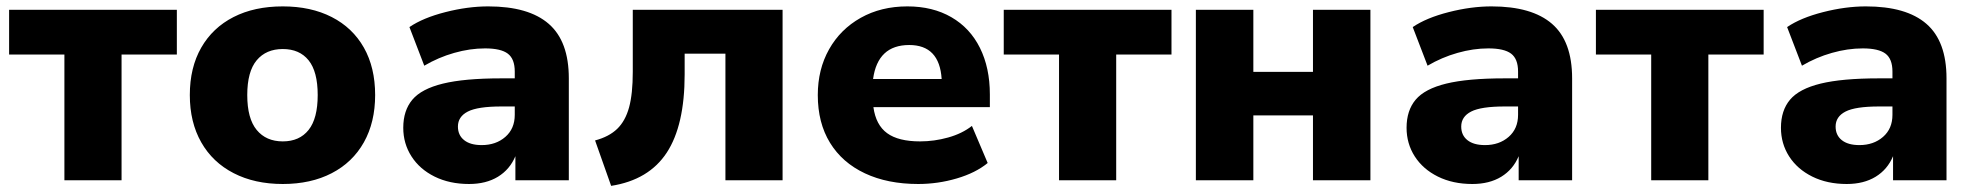

<svg xmlns="http://www.w3.org/2000/svg" viewBox="-20 -570 6240 607"><path d="M183.6 -397.5H8.8V-539.1H539.1V-397.5H364.3V0H183.6Z M580.1 -269.5Q580.1 -356.4 616.2 -419.4Q652.3 -482.4 718.3 -516.1Q784.2 -549.8 874 -549.8Q962.9 -549.8 1028.8 -516.1Q1094.7 -482.4 1130.4 -419.4Q1166 -356.4 1166 -269.5Q1166 -183.6 1130.4 -120.1Q1094.7 -56.6 1028.8 -22.5Q962.9 11.7 874 11.7Q785.2 11.7 718.8 -22.5Q652.3 -56.6 616.2 -120.1Q580.1 -183.6 580.1 -269.5ZM874 -123Q926.8 -123 955.6 -159.2Q984.4 -195.3 984.4 -269.5Q984.4 -343.8 955.6 -379.4Q926.8 -415 874 -415Q821.3 -415 791.5 -379.4Q761.7 -343.8 761.7 -269.5Q761.7 -195.3 791.5 -159.2Q821.3 -123 874 -123Z M1254.9 -166Q1254.9 -220.7 1283.7 -254.9Q1312.5 -289.1 1380.4 -305.7Q1448.2 -322.3 1564.5 -322.3H1607.4V-343.8Q1607.4 -383.8 1585.4 -400.4Q1563.5 -417 1513.7 -417Q1465.8 -417 1416 -402.8Q1366.2 -388.7 1321.3 -362.3L1274.4 -484.4Q1317.4 -513.7 1388.2 -531.7Q1459 -549.8 1523.4 -549.8Q1651.4 -549.8 1714.8 -494.6Q1778.3 -439.5 1778.3 -322.3V0H1609.4V-76.2Q1591.8 -34.2 1554.2 -11.2Q1516.6 11.7 1462.9 11.7Q1401.4 11.7 1354 -11.7Q1306.6 -35.2 1280.8 -75.7Q1254.9 -116.2 1254.9 -166ZM1502.9 -111.3Q1547.9 -111.3 1577.6 -137.2Q1607.4 -163.1 1607.4 -207V-233.4H1565.4Q1490.2 -233.4 1459 -217.3Q1427.7 -201.2 1427.7 -169.9Q1427.7 -142.6 1447.3 -127Q1466.8 -111.3 1502.9 -111.3Z M1980.5 -342.8V-539.1H2454.1V0H2273.4V-400.4H2144.5V-335Q2144.5 -173.8 2087.9 -87.4Q2031.2 -1 1912.1 17.6L1861.3 -126Q1905.3 -137.7 1931.2 -162.6Q1957 -187.5 1968.8 -230.5Q1980.5 -273.4 1980.5 -342.8Z M2565.4 -269.5Q2565.4 -350.6 2601.1 -414.1Q2636.7 -477.5 2701.2 -513.7Q2765.6 -549.8 2848.6 -549.8Q2928.7 -549.8 2987.8 -515.6Q3046.9 -481.4 3078.1 -418.5Q3109.4 -355.5 3109.4 -271.5V-231.4H2741.2Q2749 -174.8 2784.7 -148.9Q2820.3 -123 2888.7 -123Q2933.6 -123 2977.5 -135.3Q3021.5 -147.5 3052.7 -171.9L3102.5 -54.7Q3064.5 -23.4 3004.9 -5.9Q2945.3 11.7 2882.8 11.7Q2786.1 11.7 2714.4 -22Q2642.6 -55.7 2604 -118.7Q2565.4 -181.6 2565.4 -269.5ZM2957 -320.3Q2950.2 -427.7 2854.5 -427.7Q2754.9 -427.7 2740.2 -320.3Z M3328.1 -397.5H3153.3V-539.1H3683.6V-397.5H3508.8V0H3328.1Z M3760.7 -539.1H3942.4V-342.8H4130.9V-539.1H4312.5V0H4130.9V-205.1H3942.4V0H3760.7Z M4426.8 -166Q4426.8 -220.7 4455.6 -254.9Q4484.4 -289.1 4552.2 -305.7Q4620.1 -322.3 4736.3 -322.3H4779.3V-343.8Q4779.3 -383.8 4757.3 -400.4Q4735.4 -417 4685.5 -417Q4637.7 -417 4587.9 -402.8Q4538.1 -388.7 4493.2 -362.3L4446.3 -484.4Q4489.3 -513.7 4560.1 -531.7Q4630.9 -549.8 4695.3 -549.8Q4823.2 -549.8 4886.7 -494.6Q4950.2 -439.5 4950.2 -322.3V0H4781.2V-76.2Q4763.7 -34.2 4726.1 -11.2Q4688.5 11.7 4634.8 11.7Q4573.2 11.7 4525.9 -11.7Q4478.5 -35.2 4452.6 -75.7Q4426.8 -116.2 4426.8 -166ZM4674.8 -111.3Q4719.7 -111.3 4749.5 -137.2Q4779.3 -163.1 4779.3 -207V-233.4H4737.3Q4662.1 -233.4 4630.9 -217.3Q4599.6 -201.2 4599.6 -169.9Q4599.6 -142.6 4619.1 -127Q4638.7 -111.3 4674.8 -111.3Z M5200.2 -397.5H5025.4V-539.1H5555.7V-397.5H5380.9V0H5200.2Z M5610.4 -166Q5610.4 -220.7 5639.2 -254.9Q5668 -289.1 5735.8 -305.7Q5803.7 -322.3 5919.9 -322.3H5962.9V-343.8Q5962.9 -383.8 5940.9 -400.4Q5918.9 -417 5869.1 -417Q5821.3 -417 5771.5 -402.8Q5721.7 -388.7 5676.8 -362.3L5629.9 -484.4Q5672.9 -513.7 5743.7 -531.7Q5814.5 -549.8 5878.9 -549.8Q6006.8 -549.8 6070.3 -494.6Q6133.8 -439.5 6133.8 -322.3V0H5964.8V-76.2Q5947.3 -34.2 5909.7 -11.2Q5872.1 11.7 5818.4 11.7Q5756.8 11.7 5709.5 -11.7Q5662.1 -35.2 5636.2 -75.7Q5610.4 -116.2 5610.4 -166ZM5858.4 -111.3Q5903.3 -111.3 5933.1 -137.2Q5962.9 -163.1 5962.9 -207V-233.4H5920.9Q5845.7 -233.4 5814.5 -217.3Q5783.2 -201.2 5783.2 -169.9Q5783.2 -142.6 5802.7 -127Q5822.3 -111.3 5858.4 -111.3Z"/></svg>

Font: Min Sans Black
Style: Regular
Weight: 900
Designer: Jinseong-Kim, NotoSansCJK, Nunito
Foundry: Jinseong-Kim
Version: Version 1.000